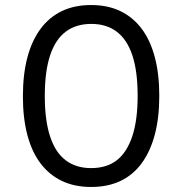

<svg xmlns="http://www.w3.org/2000/svg" viewBox="-20 -734 725 763"><path d="M342 9Q277 9 227 -14.5Q177 -38 142 -83.5Q107 -129 89 -196.5Q71 -264 71 -351Q71 -439 89 -506.5Q107 -574 142 -620.5Q177 -667 227 -690.5Q277 -714 342 -714Q408 -714 458 -690Q508 -666 542.5 -620.5Q577 -575 595 -507.5Q613 -440 613 -353Q613 -266 595 -198.5Q577 -131 542.5 -84.5Q508 -38 458 -14.5Q408 9 342 9ZM342 -66Q404 -66 444 -97Q484 -128 505.5 -192Q527 -256 527 -353Q527 -451 506 -514Q485 -577 444 -608Q403 -639 343 -639Q282 -639 241 -608Q200 -577 179 -513.5Q158 -450 158 -352Q158 -256 179 -192Q200 -128 241 -97Q282 -66 342 -66Z"/></svg>

Font: Nunito Sans 7pt Condensed
Style: Regular
Weight: 400
Width: 3
Designer: Vernon Adams
Foundry: Vernon Adams
Version: Version 3.101;gftools[0.9.27]